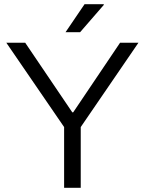

<svg xmlns="http://www.w3.org/2000/svg" viewBox="-20 -888 685 908"><path d="M290 -735.8 379.9 -868.2H470.2L471.2 -865.2L358.9 -735.8ZM283.2 0V-287.1L9.8 -686H99.1L321.8 -356.9H326.2L547.9 -686H634.8L361.8 -287.1V0Z"/></svg>

Font: Archivo Light
Style: Regular
Weight: 300
Designer: Hector Gatti
Foundry: Omnibus-Type
Version: Version 2.001